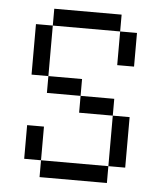

<svg xmlns="http://www.w3.org/2000/svg" viewBox="-48 -667 596 710"><g transform="rotate(5 250.0 -312.5)"><path d="M125 -62.5V0H375V-62.5ZM125 -62.5Q125 -62.5 125 -187.5H62.5Q62.5 -187.5 62.5 -62.5ZM375 -62.5H437.5V-250H375ZM375 -250V-312.5H250V-250ZM250 -312.5V-375H125V-312.5ZM125 -375V-562.5H62.5V-375ZM375 -562.5Q375 -562.5 375 -437.5H437.5Q437.5 -437.5 437.5 -562.5ZM125 -562.5H375V-625H125Z"/></g></svg>

Font: BFUnifontExMono
Style: Regular
Weight: 500
Version: Version 15.0.06